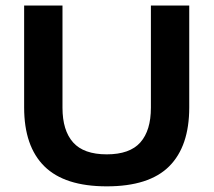

<svg xmlns="http://www.w3.org/2000/svg" viewBox="-20 -659 774 696"><path d="M367 16.5Q214.5 16.5 141 -56Q67.5 -128.5 67.5 -269.5V-639H206.5V-268.5Q206.5 -186 245 -142.8Q283.5 -99.5 367 -99.5Q450.5 -99.5 488.8 -142.8Q527 -186 527 -268.5V-639H666V-269.5Q666 -128.5 593.2 -56Q520.5 16.5 367 16.5Z"/></svg>

Font: Anek Gujarati SemiExpanded SemiBold
Style: Regular
Weight: 600
Width: 6
Designer: Mrunmayee Ghaisas (Gujarati), Yesha Goshar (Latin)
Foundry: Ek Type
Version: Version 1.003